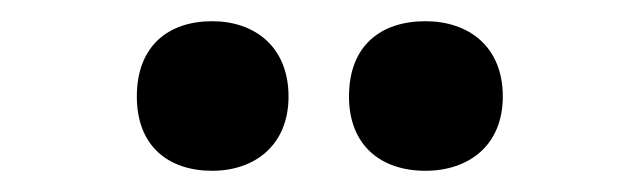

<svg xmlns="http://www.w3.org/2000/svg" viewBox="-20 -829 599 181"><path d="M109 -738C109 -691 139 -668 180 -668C220 -668 252 -692 252 -738C252 -785 220 -809 180 -809C139 -809 109 -786 109 -738ZM309 -738C309 -692 339 -668 381 -668C422 -668 454 -692 454 -738C454 -785 422 -809 381 -809C339 -809 309 -786 309 -738Z"/></svg>

Font: Noto Sans Tamil UI SemiCondensed ExtraBold
Style: Regular
Weight: 800
Width: 4
Designer: Jelle Bosma - Monotype Design Team
Foundry: Monotype Imaging Inc.
Version: Version 2.004